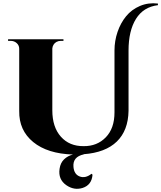

<svg xmlns="http://www.w3.org/2000/svg" viewBox="-20 -943 998 1189"><path d="M689 -247V-630Q689 -690 708 -745.5Q727 -801 761 -842.5Q795 -884 846.5 -906Q898 -928 958 -921V-911Q868 -900 822 -826Q776 -752 776 -630V-257Q774 -135 703.5 -66.5Q633 2 498 12L499 13Q429 28 435 91Q439 137 474 150Q509 163 547 133L553 139Q548 203 491 221Q439 237 391 204Q339 168 349 102Q354 66 376.5 44Q399 22 432 14Q274 9 185.5 -63.5Q97 -136 99 -256V-641Q99 -662 83.5 -676Q68 -690 46 -690H30V-700H373V-690H357Q342 -690 330 -683.5Q318 -677 311.5 -666Q305 -655 304 -643V-260Q304 -156 357 -96.5Q410 -37 498 -38Q581 -37 635 -92.5Q689 -148 689 -247Z"/></svg>

Font: Cinzel Decorative Black
Style: Regular
Weight: 900
Designer: Natanael Gama
Version: Version 1.001;PS 001.001;hotconv 1.0.56;makeotf.lib2.0.21325